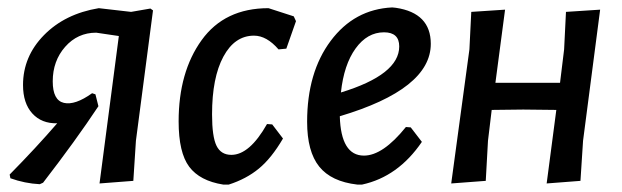

<svg xmlns="http://www.w3.org/2000/svg" viewBox="-20 -490 1675 517"><path d="M87 6Q47 4 8 -10L6 -20Q77 -92 134 -158Q92 -157 67 -184.5Q42 -212 42 -261Q42 -338 98.5 -395.5Q155 -453 246 -468L333 -458L385 -467L392 -462L346 -111L339 -3L248 4L300 -393L239 -402Q189 -402 155.5 -364Q122 -326 122 -271Q122 -220 152 -213Q182 -206 228 -239L237 -236L245 -204Q184 -112 96 2Z M703 -468 771 -446 777 -433 751 -359 730 -357Q698 -394 664 -394Q612 -394 581.5 -337.5Q551 -281 551 -182Q551 -122 563 -97.5Q575 -73 603 -73Q652 -73 699 -156L713 -155L742 -117Q711 -64 677 -36Q643 -8 596 7H581Q518 -3 489.5 -41Q461 -79 461 -163Q461 -296 523 -382Q585 -468 703 -468Z M1116 -108Q1052 -14 955 7H942Q872 -1 839.5 -41.5Q807 -82 807 -162Q807 -295 870.5 -380Q934 -465 1036 -470L1046 -469Q1140 -455 1140 -372Q1140 -250 895 -177Q898 -71 960 -71Q1011 -71 1073 -148L1086 -147ZM1014 -403Q969 -403 937.5 -359.5Q906 -316 898 -241Q1055 -289 1055 -365Q1055 -403 1014 -403Z M1340 -464 1314 -267H1488L1499 -357L1504 -458L1596 -464L1550 -111L1543 -3L1452 4L1478 -194L1389 -195L1304 -194L1294 -111L1288 -3L1195 4L1244 -357L1249 -458Z"/></svg>

Font: Alegreya Sans Medium
Style: Italic
Weight: 500
Italic angle: -7°
Designer: Juan Pablo del Peral
Foundry: Huerta Tipografica
Version: Version 2.007